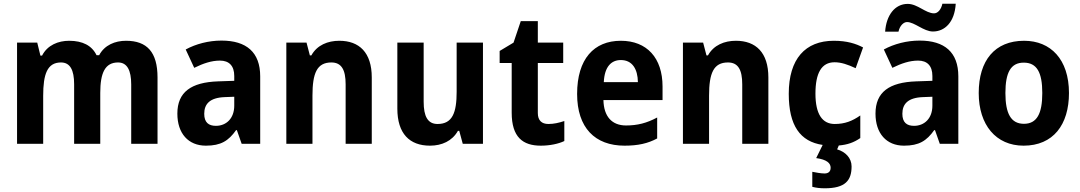

<svg xmlns="http://www.w3.org/2000/svg" viewBox="-20 -827 5829 1036"><path d="M660 -607C601 -607 544 -584 515 -529H501C476 -581 426 -607 353 -607C295 -607 236 -584 207 -527H198L181 -597H72V-51H213V-310C213 -427 235 -490 309 -490C358 -490 380 -450 380 -372V-51H521V-326C521 -434 547 -490 617 -490C666 -490 688 -448 688 -371V-51H830V-409C830 -546 773 -607 660 -607Z M1175 -608C1106 -608 1037 -590 982 -560L1028 -461C1077 -485 1121 -500 1167 -500C1216 -500 1244 -472 1244 -417V-391L1157 -388C1011 -383 937 -330 937 -214C937 -107 996 -41 1091 -41C1172 -41 1213 -67 1254 -125H1258L1284 -51H1384V-415C1384 -545 1310 -608 1175 -608ZM1193 -303 1244 -305V-257C1244 -188 1201 -148 1145 -148C1106 -148 1082 -166 1082 -213C1082 -266 1112 -300 1193 -303Z M1811 -607C1749 -607 1691 -584 1660 -528H1652L1634 -597H1525V-51H1666V-311C1666 -432 1690 -490 1768 -490C1823 -490 1845 -450 1845 -372V-51H1986V-409C1986 -544 1918 -607 1811 -607Z M2586 -597H2444V-332C2444 -220 2422 -158 2341 -158C2288 -158 2266 -199 2266 -278V-597H2124V-241C2124 -106 2190 -41 2300 -41C2364 -41 2420 -66 2451 -121H2458L2477 -51H2586Z M2939 -158C2903 -158 2882 -177 2882 -217V-487H3019V-597H2882V-713H2790L2751 -597L2676 -552V-487H2741V-219C2741 -87 2801 -41 2898 -41C2947 -41 2994 -51 3025 -66V-174C2995 -164 2968 -158 2939 -158Z M3330 -607C3185 -607 3094 -509 3094 -320C3094 -138 3190 -41 3350 -41C3423 -41 3476 -53 3526 -80V-193C3470 -163 3420 -150 3358 -150C3282 -150 3238 -198 3236 -287H3555V-360C3555 -515 3470 -607 3330 -607ZM3330 -503C3392 -503 3421 -454 3422 -384H3238C3242 -468 3279 -503 3330 -503Z M3951 -607C3889 -607 3831 -584 3800 -528H3792L3774 -597H3665V-51H3806V-311C3806 -432 3830 -490 3908 -490C3963 -490 3985 -450 3985 -372V-51H4126V-409C4126 -544 4058 -607 3951 -607Z M4575 71C4575 26 4542 -8 4497 -21L4506 -42C4553 -46 4587 -58 4622 -82V-204C4579 -174 4539 -158 4484 -158C4417 -158 4380 -211 4380 -322C4380 -433 4413 -491 4483 -491C4519 -491 4554 -479 4597 -459L4637 -571C4599 -591 4551 -607 4479 -607C4325 -607 4236 -509 4236 -321C4236 -150 4297 -63 4419 -45L4384 26C4442 34 4462 54 4462 78C4462 101 4447 109 4429 109C4411 109 4382 104 4363 100V181C4382 186 4403 189 4430 189C4541 189 4575 147 4575 71Z M4756 -656H4828C4835 -689 4856 -708 4874 -708C4915 -708 4964 -657 5014 -657C5077 -657 5131 -706 5137 -807H5065C5058 -775 5040 -755 5020 -755C4975 -755 4931 -806 4878 -806C4808 -806 4762 -744 4756 -656ZM4942 -608C4873 -608 4804 -590 4749 -560L4795 -461C4844 -485 4888 -500 4934 -500C4983 -500 5011 -472 5011 -417V-391L4924 -388C4778 -383 4704 -330 4704 -214C4704 -107 4763 -41 4858 -41C4939 -41 4980 -67 5021 -125H5025L5051 -51H5151V-415C5151 -545 5077 -608 4942 -608ZM4960 -303 5011 -305V-257C5011 -188 4968 -148 4912 -148C4873 -148 4849 -166 4849 -213C4849 -266 4879 -300 4960 -303Z M5748 -325C5748 -507 5649 -607 5506 -607C5348 -607 5261 -501 5261 -325C5261 -153 5354 -41 5503 -41C5663 -41 5748 -154 5748 -325ZM5405 -325C5405 -436 5434 -489 5504 -489C5575 -489 5604 -436 5604 -325C5604 -214 5575 -159 5505 -159C5435 -159 5405 -214 5405 -325Z"/></svg>

Font: Noto Sans Tamil UI SemiCondensed
Style: Bold
Weight: 700
Width: 4
Designer: Jelle Bosma - Monotype Design Team
Foundry: Monotype Imaging Inc.
Version: Version 2.004